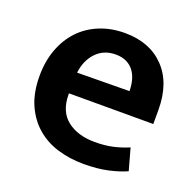

<svg xmlns="http://www.w3.org/2000/svg" viewBox="-95 -583 703 691"><g transform="rotate(20 257.0 -237.0)"><path d="M479 -211H156V-207Q156 -142 196.5 -110Q237 -78 303 -78Q342 -78 372.5 -85Q403 -92 431 -104L454 -21Q425 -8 385 1Q345 10 292 10Q239 10 192.5 -4Q146 -18 111 -48Q76 -78 55.5 -124Q35 -170 35 -234Q35 -290 52 -336Q69 -382 100 -415Q131 -448 175 -466Q219 -484 272 -484Q367 -484 423 -426Q479 -368 479 -265ZM358 -293Q358 -314 353 -333.5Q348 -353 337 -368Q326 -383 308.5 -391.5Q291 -400 267 -400Q222 -400 193 -370Q164 -340 158 -291Z"/></g></svg>

Font: Mukta Mahee SemiBold
Style: Regular
Weight: 600
Designer: Shuchita Grover, Noopur Datye, Girish Dalvi, Yashodeep Gholap
Foundry: Ek Type
Version: Version 2.538;PS 1.000;hotconv 16.6.51;makeotf.lib2.5.65220;